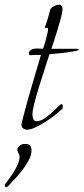

<svg xmlns="http://www.w3.org/2000/svg" viewBox="-53 -549 353 811"><path d="M61 -1Q53 -1 45.5 -6Q38 -11 38 -21Q38 -29 41 -38.5Q44 -48 45 -55Q62 -121 81.5 -186.5Q101 -252 120 -317H92Q89 -317 86 -316.5Q83 -316 80 -316H76Q75 -316 75 -315.5Q75 -315 75 -315Q69 -318 69 -324Q69 -329 71.5 -332Q74 -335 77 -337Q82 -342 89.5 -343Q97 -344 104 -344Q110 -344 116.5 -343.5Q123 -343 129 -343Q132 -352 137 -368.5Q142 -385 146 -402Q150 -419 150 -427Q150 -432 143.5 -431Q137 -430 136 -433Q143 -451 148.5 -469.5Q154 -488 159 -507Q161 -516 174 -522.5Q187 -529 196 -529Q205 -529 208 -523.5Q211 -518 211 -510Q211 -499 205 -476Q199 -453 191 -426.5Q183 -400 175.5 -377Q168 -354 164 -343H276Q277 -343 280 -340Q280 -336 266.5 -333.5Q253 -331 251 -331Q228 -327 204 -324.5Q180 -322 156 -320Q150 -301 138.5 -266Q127 -231 114.5 -191Q102 -151 93 -116.5Q84 -82 84 -65Q84 -56 87.5 -46.5Q91 -37 102 -37Q117 -37 133.5 -48Q150 -59 165.5 -73Q181 -87 192 -98Q203 -109 207 -109Q212 -109 212 -102Q212 -100 211.5 -93Q211 -86 206 -86Q196 -76 177.5 -61.5Q159 -47 137.5 -33.5Q116 -20 95.5 -10.5Q75 -1 61 -1ZM-25 242Q-30 242 -31.5 238Q-33 234 -33 231Q-25 220 -18.5 211.5Q-12 203 -4 191Q10 172 20 150Q30 128 30 113Q29 105 25 98Q21 91 20 84Q20 76 28.5 67.5Q37 59 52 59Q69 59 74.5 66Q80 73 80 87Q80 106 68 128.5Q56 151 39 172.5Q22 194 7 210Q3 213 -6 223.5Q-15 234 -24 242Z"/></svg>

Font: Moon Dance
Style: Regular
Weight: 400
Designer: Robert E. Leuschke
Foundry: Robert E. Leuschke
Version: Version 1.010; ttfautohint (v1.8.3)